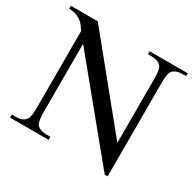

<svg xmlns="http://www.w3.org/2000/svg" viewBox="-147 -825 1017 999"><g transform="rotate(30 361.5 -325.5)"><path d="M685.1 -644.5Q664.1 -644.5 648.9 -638.4Q633.8 -632.3 625.5 -619.6Q615.2 -603 615.2 -547.4V10.7H597.7L159.7 -522.5V-115.7Q159.7 -54.7 173.3 -38.6Q191.4 -18.6 231.4 -18.6H254.4V0H22.9V-18.6H45.9Q67.9 -18.6 82.8 -24.4Q97.7 -30.3 106 -43.9Q111.8 -51.8 114.7 -69.1Q117.7 -86.4 117.7 -115.7V-575.7Q112.8 -581.1 105.7 -592.5Q98.6 -604 86.2 -615.5Q73.7 -627 54.4 -635.7Q35.2 -644.5 5.9 -644.5V-662.1H167.5L571.8 -165.5V-547.4Q571.8 -610.4 558.1 -623.5Q540 -644.5 500.5 -644.5H478.5V-662.1H708V-644.5Z"/></g></svg>

Font: Campania
Style: Regular
Weight: 400
Version: Version 2.009